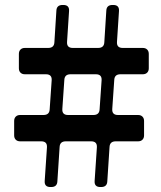

<svg xmlns="http://www.w3.org/2000/svg" viewBox="-20 -753 650 773"><path d="M579 -536V-478Q579 -467 572.5 -460.5Q566 -454 555 -454H465Q441 -454 440 -431L432 -315Q430 -290 455 -290H536Q547 -290 553.5 -283.5Q560 -277 560 -266V-208Q560 -197 553.5 -190.5Q547 -184 536 -184H446Q422 -184 421 -161L412 -23Q411 0 387 0H384Q359 0 361 -25L370 -159Q372 -184 347 -184H245Q221 -184 220 -161L211 -23Q210 0 186 0H183Q158 0 160 -25L169 -159Q171 -184 146 -184H61Q50 -184 43.5 -190.5Q37 -197 37 -208V-266Q37 -277 43.5 -283.5Q50 -290 61 -290H155Q179 -290 180 -313L188 -429Q190 -454 165 -454H80Q69 -454 62.5 -460.5Q56 -467 56 -478V-536Q56 -547 62.5 -553.5Q69 -560 80 -560H174Q198 -560 199 -583L207 -710Q208 -733 232 -733H235Q260 -733 258 -708L250 -585Q248 -560 273 -560H375Q399 -560 400 -583L408 -710Q409 -733 433 -733H436Q461 -733 459 -708L451 -585Q449 -560 474 -560H555Q566 -560 572.5 -553.5Q579 -547 579 -536ZM254 -290H356Q380 -290 381 -313L389 -429Q391 -454 366 -454H264Q240 -454 239 -431L231 -315Q229 -290 254 -290Z"/></svg>

Font: Shippori Gochic B2 Bold
Style: Regular
Weight: 700
Designer: FONTDASU
Foundry: FONTDASU / Google Inc. / but / Adobe
Version: Version 1.130